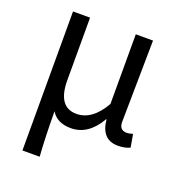

<svg xmlns="http://www.w3.org/2000/svg" viewBox="-134 -654 895 963"><g transform="rotate(20 314.0 -172.0)"><path d="M92 -543H183V-210Q183 -66 283 -66Q367 -66 427 -171V-543H519L513 -106Q513 -63 553 -63Q566 -63 585 -69L597 0Q571 13 533 13Q445 13 435 -92H433Q374 11 281 11Q207 11 176 -41Q177 105 184 199H92Z"/></g></svg>

Font: Source Han Sans K Regular
Style: Regular
Weight: 400
Designer: Ryoko NISHIZUKA  (kana & ideographs); Paul D. Hunt (Latin, Greek & Cyrillic); Wenlong ZHANG  (bopomofo); Sandoll Communi
Foundry: Adobe Systems Incorporated
Version: Version 1.00 July 18, 2014, initial release